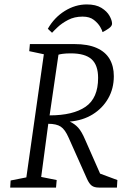

<svg xmlns="http://www.w3.org/2000/svg" viewBox="-20 -847 561 867"><path d="M372 -827Q413 -827 438 -811.5Q463 -796 474.5 -775.5Q486 -755 486 -740Q486 -729 471 -718.5Q456 -708 443 -702Q442 -709 432.5 -725.5Q423 -742 404 -757Q385 -772 353 -772Q316 -772 287.5 -757Q259 -742 240.5 -724.5Q222 -707 215 -699L196 -717Q225 -768 272.5 -797.5Q320 -827 372 -827ZM26 0 28 -32 99 -46 178 -602 112 -616 115 -648H316Q377 -648 416.5 -630.5Q456 -613 475 -580.5Q494 -548 494 -503Q494 -447 468.5 -402.5Q443 -358 398.5 -330.5Q354 -303 295 -298Q317 -288 333 -270.5Q349 -253 365 -215L432 -63L510 -34L508 0H427Q406 0 394.5 -8.5Q383 -17 373 -39L290 -225Q274 -262 254.5 -275Q235 -288 198 -288L166 -48L236 -34L233 0ZM204 -326Q310 -326 366.5 -365Q423 -404 423 -495Q423 -553 393.5 -579.5Q364 -606 300 -606Q278 -606 263.5 -604Q249 -602 244 -600Z"/></svg>

Font: Faustina Light
Style: Italic
Weight: 300
Italic angle: -8°
Designer: Alfonso Garcia
Foundry: http://www.omnibus-type.com
Version: Version 1.200